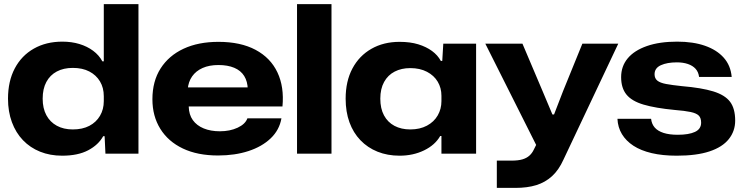

<svg xmlns="http://www.w3.org/2000/svg" viewBox="-20 -749 3620 936"><path d="M283 10Q224 10 175.5 -9.5Q127 -29 92 -65.5Q57 -102 38 -153.5Q19 -205 19 -268Q19 -353 52 -415.5Q85 -478 145 -512Q205 -546 284 -546Q329 -546 367 -534.5Q405 -523 434 -501.5Q463 -480 479 -450H486V-729H655V0H494L490 -85H483Q460 -43 410 -16.5Q360 10 283 10ZM335 -118Q382 -118 415.5 -135.5Q449 -153 467.5 -184.5Q486 -216 486 -256V-280Q486 -321 467.5 -352Q449 -383 415.5 -400.5Q382 -418 335 -418Q290 -418 257 -400.5Q224 -383 206 -349.5Q188 -316 188 -268Q188 -221 206 -187.5Q224 -154 257 -136Q290 -118 335 -118Z M1043 9Q943 9 871.5 -25Q800 -59 761.5 -121Q723 -183 723 -265Q723 -353 763 -415.5Q803 -478 875 -511.5Q947 -545 1045 -545Q1153 -545 1226 -506Q1299 -467 1332.5 -396Q1366 -325 1357 -230H900Q901 -190 920 -163.5Q939 -137 973 -123Q1007 -109 1052 -109Q1101 -109 1138.5 -126.5Q1176 -144 1186 -172H1352Q1342 -115 1299.5 -74.5Q1257 -34 1191 -12.5Q1125 9 1043 9ZM895 -313 890 -323H1195L1188 -313Q1187 -352 1170.5 -378.5Q1154 -405 1122 -418.5Q1090 -432 1045 -432Q1000 -432 967.5 -417.5Q935 -403 916.5 -376.5Q898 -350 895 -313Z M1428 0V-729H1596V0Z M1928 10Q1869 10 1820.5 -9.5Q1772 -29 1737 -65.5Q1702 -102 1683.5 -153Q1665 -204 1665 -268Q1665 -353 1698 -415Q1731 -477 1790.5 -511Q1850 -545 1928 -545Q1980 -545 2019 -533Q2058 -521 2086 -500.5Q2114 -480 2129 -452H2136L2141 -536H2301V0H2132V-86H2126Q2101 -42 2047.5 -16Q1994 10 1928 10ZM1980 -118Q2027 -118 2061.5 -136.5Q2096 -155 2114 -186.5Q2132 -218 2132 -256V-282Q2132 -320 2114 -350.5Q2096 -381 2061.5 -399Q2027 -417 1980 -417Q1937 -417 1904 -400Q1871 -383 1852.5 -349.5Q1834 -316 1834 -268Q1834 -220 1852 -186.5Q1870 -153 1903 -135.5Q1936 -118 1980 -118Z M2402 167V34H2474Q2506 34 2526.5 28Q2547 22 2560.5 10Q2574 -2 2582 -19L2599 -53V-32L2346 -536H2527L2625 -305L2673 -191H2681L2725 -305L2819 -536H2994L2727 29Q2704 80 2671 110Q2638 140 2594.5 153.5Q2551 167 2492 167Z M3279 10Q3210 10 3157 -2.5Q3104 -15 3068 -38.5Q3032 -62 3012 -95Q2992 -128 2990 -170H3154Q3157 -144 3172 -127Q3187 -110 3215 -101Q3243 -92 3284 -92Q3338 -92 3368 -106Q3398 -120 3398 -151Q3398 -174 3386.5 -185.5Q3375 -197 3347 -203Q3319 -209 3269 -213Q3175 -222 3117.5 -239Q3060 -256 3034 -288Q3008 -320 3008 -373Q3008 -426 3040 -464.5Q3072 -503 3133.5 -524.5Q3195 -546 3281 -546Q3359 -546 3416.5 -526Q3474 -506 3508 -468Q3542 -430 3547 -374H3388Q3385 -398 3371 -413.5Q3357 -429 3333.5 -437Q3310 -445 3280 -445Q3232 -445 3201.5 -431Q3171 -417 3171 -387Q3171 -367 3184.5 -356Q3198 -345 3227.5 -339.5Q3257 -334 3305 -329Q3400 -321 3457 -303.5Q3514 -286 3539 -253Q3564 -220 3564 -161Q3564 -110 3533 -71Q3502 -32 3439 -11Q3376 10 3279 10Z"/></svg>

Font: Mona Sans Expanded
Style: Bold
Weight: 700
Width: 7
Designer: Deni Anggara
Foundry: GitHub
Version: Version 2.000